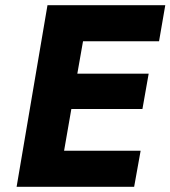

<svg xmlns="http://www.w3.org/2000/svg" viewBox="-20 -720 657 740"><path d="M163 -700 44 0H497L522 -139H227L255 -300H529L553 -436H278L300 -561H593L617 -700Z"/></svg>

Font: Jost*
Style: Bold Italic
Weight: 700
Italic angle: -10°
Version: Version 3.7